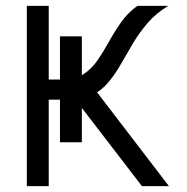

<svg xmlns="http://www.w3.org/2000/svg" viewBox="-20 -638 640 658"><path d="M260.5 -150.5H185.5V-513.5H260.5ZM94 -296.5V-365.5H196Q238 -365.5 265.8 -383.5Q293.5 -401.5 313.8 -430.8Q334 -460 352.8 -494Q371.5 -528 394.5 -561Q417.5 -594 451 -618H556.5Q514.5 -592.5 486 -559.2Q457.5 -526 436 -490Q414.5 -454 395 -419.5Q375.5 -385 352.5 -357.2Q329.5 -329.5 298.2 -313Q267 -296.5 221 -296.5ZM72 0V-618H147V0ZM466.5 0 209.5 -334.5 288 -354 559 0Z"/></svg>

Font: Victor Mono Thin
Style: Regular
Weight: 100
Monospace: yes
Designer: Rune Bjørnerås
Version: Version 1.561;gftools[0.9.30]